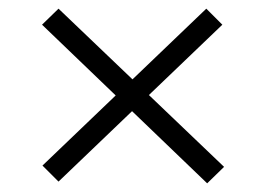

<svg xmlns="http://www.w3.org/2000/svg" viewBox="-20 -499 609 443"><path d="M458 -76 77 -442 115 -479 497 -114ZM115 -80 78 -117 456 -479 493 -442Z"/></svg>

Font: Lexend Exa ExtraLight
Style: Regular
Weight: 250
Designer: Bonnie Shaver-Troup, Thomas Jockin
Foundry: Lexend
Version: Version 1.007